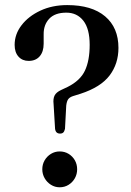

<svg xmlns="http://www.w3.org/2000/svg" viewBox="-20 -746 530 774"><path d="M196 -326.5 202 -226.5Q203.5 -216.5 208.5 -212Q213.5 -207.5 222 -207.5Q230.5 -207.5 235 -211.8Q239.5 -216 242 -226.5L247 -320.5Q249 -337.5 254.8 -345.8Q260.5 -354 274 -358.5L304.5 -368Q386 -394.5 421.8 -441.8Q457.5 -489 457.5 -553Q457.5 -634.5 403.8 -680Q350 -725.5 251 -725.5Q190.5 -725.5 142.5 -703Q94.5 -680.5 66.8 -644.2Q39 -608 39 -565Q39 -535 54.5 -517.8Q70 -500.5 95.5 -500.5Q124 -500.5 140 -519Q156 -537.5 156 -570V-607.5Q155.5 -646 178.5 -670.5Q201.5 -695 247.5 -695Q290.5 -695 316 -662.5Q341.5 -630 341.5 -565Q341.5 -502 322.5 -461.5Q303.5 -421 252.5 -395.5L227 -383.5Q206.5 -374 200 -360.8Q193.5 -347.5 196 -326.5ZM220.5 9Q201.5 9 185.5 -1Q169.5 -11 160 -27.5Q150.5 -44 150.5 -63.5Q150.5 -83.5 160 -99.8Q169.5 -116 185.5 -125.8Q201.5 -135.5 220.5 -135.5Q240.5 -135.5 256.5 -125.8Q272.5 -116 281.8 -99.8Q291 -83.5 291 -63.5Q291 -44 281.8 -27.5Q272.5 -11 256.5 -1Q240.5 9 220.5 9Z"/></svg>

Font: Fraunces 48pt
Style: Regular
Weight: 400
Version: Version 1.000;[b76b70a41]